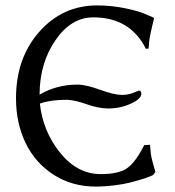

<svg xmlns="http://www.w3.org/2000/svg" viewBox="-20 -678 644 708"><path d="M351 -36Q418 -36 449 -58Q480 -80 512 -143L533 -144Q535 -121 536.5 -109Q538 -97 543.5 -78Q549 -59 553 -44L545 -33Q541 -31 534.5 -28Q528 -25 506 -18Q484 -11 460.5 -5Q437 1 402 5.5Q367 10 333 10Q246 10 178 -33.5Q110 -77 74.5 -150.5Q39 -224 39 -315Q39 -464 125 -561Q211 -658 338 -658Q392 -658 444 -647Q496 -636 521 -624L546 -613L548 -610Q546 -602 542 -585.5Q538 -569 537 -563.5Q536 -558 533.5 -546.5Q531 -535 530 -524.5Q529 -514 528 -499L518 -498Q460 -614 324 -614Q242 -614 184 -529Q126 -444 126 -329Q189 -366 265 -366Q297 -366 349 -347Q401 -328 430 -328Q453 -328 472 -336L492 -344Q501 -344 501 -332Q501 -313 462 -295.5Q423 -278 379 -278Q344 -278 298.5 -294Q253 -310 225 -310Q165 -310 127 -296Q138 -194 201.5 -115Q265 -36 351 -36Z"/></svg>

Font: Libertinus Sans
Style: Regular
Weight: 400
Designer: Philipp H. Poll
Foundry: Khaled Hosny
Version: Version 6.1